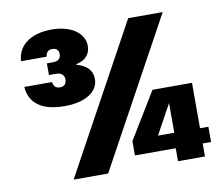

<svg xmlns="http://www.w3.org/2000/svg" viewBox="-78 -809 1048 904"><g transform="rotate(-10 445.5 -357.0)"><path d="M203 0H368L753 -704H588ZM702 -62V0H831V-62H871V-135H831V-352H642L507 -130V-62ZM97 -380C125 -359 167 -348 224 -348C320 -348 384 -388 384 -449C384 -490 359 -517 310 -530V-533C353 -542 378 -568 378 -609C378 -670 316 -714 224 -714C115 -714 59 -661 56 -592H178C181 -613 191 -623 210 -623C230 -623 241 -613 241 -594C241 -572 228 -561 202 -561H174V-505H208C232 -505 247 -494 247 -471C247 -450 235 -439 216 -439C196 -439 185 -449 183 -470H50C53 -431 68 -401 97 -380ZM708 -277V-135H630Z"/></g></svg>

Font: Poppins
Style: Bold
Weight: 700
Designer: Ninad Kale (Devanagari), Jonny Pinhorn (Latin)
Foundry: Indian Type Foundry
Version: 4.004